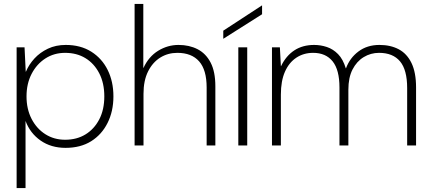

<svg xmlns="http://www.w3.org/2000/svg" viewBox="-20 -735 2174 970"><path d="M64 215V-496H104L110 -373H111Q126 -409 154 -439.5Q182 -470 222 -489Q262 -508 312 -508Q387 -508 441 -474Q495 -440 524 -381.5Q553 -323 553 -248Q553 -173 523.5 -114Q494 -55 440.5 -21.5Q387 12 311 12Q238 12 185 -25Q132 -62 109 -124V215ZM309 -29Q368 -29 412 -56Q456 -83 481.5 -132Q507 -181 507 -248Q507 -315 481.5 -364.5Q456 -414 412 -441Q368 -468 309 -468Q253 -468 209 -439.5Q165 -411 139.5 -361.5Q114 -312 114 -248Q114 -184 139.5 -134.5Q165 -85 209 -57Q253 -29 309 -29Z M660 0V-715H704V-392H705Q731 -449 779 -478.5Q827 -508 882 -508Q936 -508 978 -486.5Q1020 -465 1044 -419Q1068 -373 1068 -299V0H1024V-293Q1024 -382 986 -425Q948 -468 876 -468Q828 -468 789.5 -444Q751 -420 728 -374Q705 -328 705 -261V0Z M1184 0V-496H1229V0ZM1108 -539V-580L1304 -708V-663Z M1354 0V-496H1394L1399 -401H1400Q1425 -453 1467 -480.5Q1509 -508 1567 -508Q1600 -508 1631.5 -497.5Q1663 -487 1688 -461.5Q1713 -436 1727 -390H1728Q1747 -442 1791 -475Q1835 -508 1897 -508Q1953 -508 1994.5 -486Q2036 -464 2059 -416.5Q2082 -369 2082 -293V0H2037V-290Q2037 -382 2001 -425Q1965 -468 1895 -468Q1853 -468 1817.5 -446.5Q1782 -425 1761 -384Q1740 -343 1740 -282V0H1695V-293Q1695 -382 1660.5 -425Q1626 -468 1562 -468Q1514 -468 1477 -443.5Q1440 -419 1419.5 -372.5Q1399 -326 1399 -257V0Z"/></svg>

Font: DM Sans 28pt ExtraLight
Style: Regular
Weight: 250
Version: Version 4.004;gftools[0.9.30]